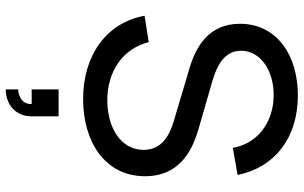

<svg xmlns="http://www.w3.org/2000/svg" viewBox="-215 -560 1060 670"><g transform="rotate(90 315.0 -225.0)"><path d="M325.5 15C475 15 595 -61.5 595 -201C595 -339.5 476.5 -375 414 -392.5L277 -432C223.5 -447 157 -470 157 -536.5C157 -603 225.5 -651 314 -650C405.5 -649 481 -595 496 -507.5L590.5 -524C564 -655 460 -733.5 315 -734.5C171.5 -735 63 -660 63 -532.5C63 -426 139 -379.5 219 -356L402.5 -301.5C454 -286 503 -259 503 -196C503 -117.5 426.5 -69.5 330 -69.5C229.5 -69.5 150 -123 127 -214L35 -199.5C59 -67 172.5 15 325.5 15ZM292 285C342 285 386 253 386 194.5V100.5H292V194.5H343C344.5 234 305 241.5 292 241.5Z"/></g></svg>

Font: Eudonet Medium
Style: Regular
Weight: 500
Designer: Mikhail Sharanda
Foundry: Mikhail Sharanda
Version: Version 4.503;Glyphs 3.1.2 (3151)